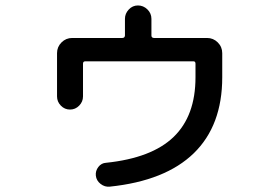

<svg xmlns="http://www.w3.org/2000/svg" viewBox="-20 -657 1040 715"><path d="M192.4 -297.9V-459Q192.4 -482.4 209 -499Q225.6 -515.6 249 -515.6H435.5Q444.3 -515.6 445.3 -524.4V-586.9Q445.3 -606.4 459.5 -621.6Q473.6 -636.7 493.7 -636.7Q513.7 -636.7 528.8 -622.1Q543.9 -607.4 543.9 -586.9V-524.4Q543.9 -516.6 552.7 -515.6H751Q774.4 -515.6 791 -499Q807.6 -482.4 807.6 -459V-369.1Q807.6 -189.5 701.7 -86.4Q595.7 16.6 388.7 38.1Q370.1 40 354.5 27.8Q338.9 15.6 336.9 -2.9Q335 -20.5 346.2 -35.2Q357.4 -49.8 375 -50.8Q544.9 -68.4 626.5 -147Q708 -225.6 708 -369.1V-419.9Q708 -428.7 700.2 -428.7H297.9Q289.1 -428.7 289.1 -419.9V-297.9Q289.1 -278.3 274.9 -263.7Q260.7 -249 240.7 -249Q220.7 -249 206.5 -263.7Q192.4 -278.3 192.4 -297.9Z"/></svg>

Font: Rounded Mgen+ 1m medium
Style: Regular
Weight: 500
Designer: [Source Han Sans]
Ryoko NISHIZUKA  (kana & ideographs); Paul D. Hunt (Latin, Greek & Cyrillic); Wenlong ZHANG  (bopomofo
Version: Version 1.059.20150602